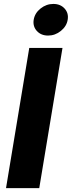

<svg xmlns="http://www.w3.org/2000/svg" viewBox="-20 -976 372 996"><path d="M304.2 -727.5 183.6 0H11.2L131.8 -727.5ZM229.5 -791.5Q192.9 -791.5 171.1 -815.4Q149.4 -839.4 154.8 -873.5Q160.6 -908.2 190.4 -931.9Q220.2 -955.6 256.8 -955.6Q293.5 -955.6 315.2 -931.6Q336.9 -907.7 331.1 -873.5Q325.7 -839.8 295.9 -815.7Q266.1 -791.5 229.5 -791.5Z"/></svg>

Font: Inter ExtraBold
Style: Italic
Weight: 800
Italic angle: -9.3988°
Designer: Rasmus Andersson
Foundry: rsms
Version: Version 4.001;git-66647c0bb